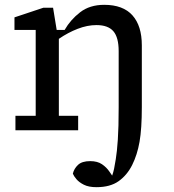

<svg xmlns="http://www.w3.org/2000/svg" viewBox="-20 -540 720 796"><path d="M380 236Q348 236 328 226Q308 216 297 203Q286 190 282 180Q287 159 303.5 143.5Q320 128 354 128Q384 128 403 141Q422 154 434 172L445 188Q450 174 453 159.5Q456 145 460 120Q465 90 468.5 39Q472 -12 472 -96V-328Q472 -385 450 -410.5Q428 -436 380 -436Q342 -436 302 -420.5Q262 -405 224 -379V-60H304V0H44V-60H128V-416H40V-468L160 -508H200L215 -416H248Q272 -458 312 -489Q352 -520 412 -520Q490 -520 529 -476.5Q568 -433 568 -352V-96Q568 -6 558.5 48Q549 102 528 144Q507 186 472 211Q437 236 380 236Z"/></svg>

Font: Source Serif 4 Caption
Style: Regular
Weight: 400
Designer: Frank Grießhammer
Foundry: Adobe Systems Incorporated
Version: Version 4.004;hotconv 1.0.117;makeotfexe 2.5.65602